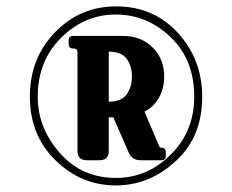

<svg xmlns="http://www.w3.org/2000/svg" viewBox="-20 -767 724 599"><path d="M319.3 -449.7Q359.4 -449.7 376 -473.6Q391.6 -496.6 391.6 -528.1Q391.6 -559.6 376.5 -582Q359.4 -606 319.3 -606ZM251 -267.1Q221.7 -267.1 221.7 -295.9V-604Q221.7 -615.7 209 -615.7H208Q194.3 -615.7 194.3 -629.4V-641.6Q194.3 -654.8 208 -654.8H363.8Q422.9 -654.8 459.5 -615.7Q492.2 -580.6 492.2 -527.8Q492.2 -475.1 459.5 -439.9Q447.8 -427.2 430.7 -418.9L476.6 -311Q478.5 -306.2 482.9 -306.2H483.4Q497.1 -306.2 497.1 -292.5V-280.3Q497.1 -267.1 483.4 -267.1H418.5Q392.1 -267.1 381.8 -290.5L333.5 -400.9H319.3V-295.9Q319.3 -267.1 290 -267.1ZM342.3 -747.1Q460.4 -747.1 536.6 -662.6Q610.8 -580.1 610.8 -465.3Q610.8 -342.3 532.2 -268.1Q448.7 -188.5 341.3 -188.5Q232.4 -188.5 151.9 -268.1Q73.2 -345.7 73.2 -465.3Q73.2 -584.5 150.4 -665Q229 -747.1 342.3 -747.1ZM341.3 -721.7Q243.7 -721.7 170.9 -649.4Q97.7 -576.7 97.7 -465.3Q97.7 -366.2 169.4 -286.6Q236.8 -211.9 342.3 -211.9Q440.4 -211.9 514.6 -286.6Q585.9 -358.4 585.9 -465.3Q585.9 -578.6 515.6 -647.9Q440.9 -721.7 341.3 -721.7Z"/></svg>

Font: Simply Serif
Style: Bold
Weight: 700
Designer: Wojciech Kalinowski "wmk69" (wmk69@o2.pl)
Foundry: Wojciech Kalinowski "wmk69" (wmk69@o2.pl)
Version: Version 1.0.0; 2022-02-18